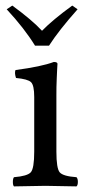

<svg xmlns="http://www.w3.org/2000/svg" viewBox="-20 -663 311 685"><path d="M105 -500Q66.9 -562 3.9 -629.9L23.9 -643.1Q94.7 -591.3 129.9 -553.2Q168 -592.3 237.8 -643.1L256.8 -629.9Q189.9 -554.7 154.8 -500ZM181.2 -122.1Q181.2 -62 193.1 -48.1Q205.1 -34.2 252.9 -30.8Q257.8 -25.9 257.8 -13.9Q257.8 -2 252.9 2Q167 0 142.1 0Q114.3 0 29.8 2Q25.9 -2 25.9 -13.9Q25.9 -25.9 29.8 -30.8Q77.6 -34.7 89.8 -48.3Q102.1 -62 102.1 -122.1V-316.9Q102.1 -358.9 90.6 -369.9Q79.1 -380.9 37.1 -384.8Q31.2 -401.9 35.2 -413.1Q127.9 -425.3 171.9 -441.9Q185.1 -441.9 185.1 -435.1Q185.1 -432.6 184.6 -428Q184.1 -423.3 183.6 -409.4Q183.1 -395.5 182.4 -382.6Q181.6 -369.6 181.4 -352.5Q181.2 -335.4 181.2 -321.3Z"/></svg>

Font: Linux Libertine Capitals
Style: Small Caps
Weight: 400
Designer: Philipp H. Poll
Foundry: Philipp H. Poll
Version: Version 5.1.3